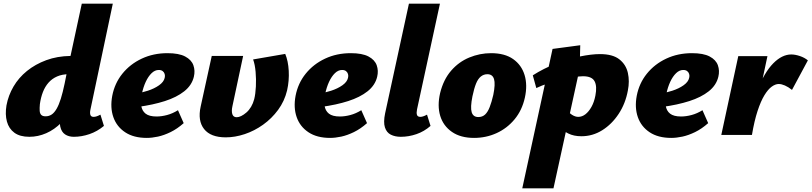

<svg xmlns="http://www.w3.org/2000/svg" viewBox="-20 -731 4396 1040"><path d="M139 10Q88 10 58 -12Q28 -34 17.5 -72.5Q7 -111 15 -160Q25 -214 53 -262Q81 -310 126 -346.5Q171 -383 230.5 -405Q290 -427 362 -428L423 -711H591L470 -138Q466 -120 469.5 -109Q473 -98 487 -98Q494 -98 502.5 -100.5Q511 -103 524 -110L543 -49Q507 -19 464.5 -4.5Q422 10 380 10Q352 10 332.5 -3Q313 -16 306.5 -45Q300 -74 308 -120L334 -249L421 -277Q405 -210 377 -157Q349 -104 312 -66.5Q275 -29 230.5 -9.5Q186 10 139 10ZM227 -101Q245 -101 259.5 -110.5Q274 -120 286.5 -141.5Q299 -163 309.5 -196.5Q320 -230 330 -278L350 -377L434 -329H353Q317 -329 289.5 -317Q262 -305 243 -283.5Q224 -262 212.5 -232.5Q201 -203 196 -167Q194 -145 195 -130.5Q196 -116 203.5 -108.5Q211 -101 227 -101Z M775 16Q704 16 658 -14.5Q612 -45 594 -96.5Q576 -148 588 -212Q601 -280 643 -332Q685 -384 748 -413.5Q811 -443 887 -443Q949 -443 983 -425Q1017 -407 1027.5 -377.5Q1038 -348 1030 -315Q1019 -269 978 -236.5Q937 -204 873 -183.5Q809 -163 728 -152L711 -223Q745 -228 780.5 -239.5Q816 -251 841.5 -269Q867 -287 872 -309Q875 -320 872 -330Q869 -340 861 -346Q853 -352 840 -352Q819 -352 801 -334.5Q783 -317 769.5 -288Q756 -259 748 -221Q741 -186 745 -158.5Q749 -131 768.5 -115.5Q788 -100 828 -100Q855 -100 885 -108Q915 -116 944 -134L975 -64Q940 -33 904 -15.5Q868 2 835.5 9Q803 16 775 16Z M1203 13Q1121 13 1085.5 -32Q1050 -77 1067 -154L1127 -428H1297L1239 -156Q1233 -129 1238.5 -112.5Q1244 -96 1262 -96Q1273 -96 1286.5 -102.5Q1300 -109 1314.5 -121.5Q1329 -134 1340 -152.5Q1351 -171 1357 -194Q1364 -222 1366 -262Q1368 -302 1364.5 -342Q1361 -382 1351 -409L1525 -439Q1541 -401 1544 -347.5Q1547 -294 1535 -241Q1521 -183 1486.5 -136Q1452 -89 1405 -55.5Q1358 -22 1305.5 -4.5Q1253 13 1203 13Z M1768 16Q1697 16 1651 -14.5Q1605 -45 1587 -96.5Q1569 -148 1581 -212Q1594 -280 1636 -332Q1678 -384 1741 -413.5Q1804 -443 1880 -443Q1942 -443 1976 -425Q2010 -407 2020.5 -377.5Q2031 -348 2023 -315Q2012 -269 1971 -236.5Q1930 -204 1866 -183.5Q1802 -163 1721 -152L1704 -223Q1738 -228 1773.5 -239.5Q1809 -251 1834.5 -269Q1860 -287 1865 -309Q1868 -320 1865 -330Q1862 -340 1854 -346Q1846 -352 1833 -352Q1812 -352 1794 -334.5Q1776 -317 1762.5 -288Q1749 -259 1741 -221Q1734 -186 1738 -158.5Q1742 -131 1761.5 -115.5Q1781 -100 1821 -100Q1848 -100 1878 -108Q1908 -116 1937 -134L1968 -64Q1933 -33 1897 -15.5Q1861 2 1828.5 9Q1796 16 1768 16Z M2151 10Q2120 10 2097 -1.5Q2074 -13 2065 -41Q2056 -69 2066 -117L2195 -711H2363L2239 -139Q2235 -120 2238.5 -109Q2242 -98 2257 -98Q2263 -98 2271.5 -100.5Q2280 -103 2293 -110L2312 -49Q2278 -19 2236 -4.5Q2194 10 2151 10Z M2548 16Q2475 16 2428 -16.5Q2381 -49 2364.5 -103.5Q2348 -158 2364 -227Q2382 -300 2423.5 -348Q2465 -396 2522 -419.5Q2579 -443 2640 -443Q2714 -443 2759.5 -411Q2805 -379 2821.5 -324.5Q2838 -270 2823 -202Q2808 -134 2767.5 -85Q2727 -36 2670 -10Q2613 16 2548 16ZM2571 -97Q2593 -97 2607.5 -110.5Q2622 -124 2632.5 -151Q2643 -178 2652 -217Q2664 -276 2656 -302.5Q2648 -329 2620 -329Q2600 -329 2584.5 -316.5Q2569 -304 2558.5 -278Q2548 -252 2539 -209Q2527 -149 2535 -123Q2543 -97 2571 -97Z M2809 289 2973 -466 3123 -486 3120 -360 2978 289ZM3129 7Q3088 7 3058 -8Q3028 -23 3008.5 -45Q2989 -67 2980 -89L3046 -143Q3061 -120 3078.5 -109Q3096 -98 3112 -98Q3133 -98 3151 -112Q3169 -126 3183.5 -151.5Q3198 -177 3205 -213Q3215 -264 3200.5 -291Q3186 -318 3138 -318Q3120 -318 3089 -313Q3058 -308 3021.5 -299.5Q2985 -291 2949.5 -279.5Q2914 -268 2885 -254L2866 -323Q2924 -360 2990.5 -386Q3057 -412 3120.5 -425Q3184 -438 3230 -438Q3299 -438 3335 -409.5Q3371 -381 3381 -336Q3391 -291 3381 -241Q3368 -170 3331 -114Q3294 -58 3242 -25.5Q3190 7 3129 7Z M3616 16Q3545 16 3499 -14.5Q3453 -45 3435 -96.5Q3417 -148 3429 -212Q3442 -280 3484 -332Q3526 -384 3589 -413.5Q3652 -443 3728 -443Q3790 -443 3824 -425Q3858 -407 3868.5 -377.5Q3879 -348 3871 -315Q3860 -269 3819 -236.5Q3778 -204 3714 -183.5Q3650 -163 3569 -152L3552 -223Q3586 -228 3621.5 -239.5Q3657 -251 3682.5 -269Q3708 -287 3713 -309Q3716 -320 3713 -330Q3710 -340 3702 -346Q3694 -352 3681 -352Q3660 -352 3642 -334.5Q3624 -317 3610.5 -288Q3597 -259 3589 -221Q3582 -186 3586 -158.5Q3590 -131 3609.5 -115.5Q3629 -100 3669 -100Q3696 -100 3726 -108Q3756 -116 3785 -134L3816 -64Q3781 -33 3745 -15.5Q3709 2 3676.5 9Q3644 16 3616 16Z M4019 0Q4044 -146 4082.5 -243Q4121 -340 4168.5 -388Q4216 -436 4266 -436Q4287 -436 4312.5 -427.5Q4338 -419 4356 -404L4270 -244Q4250 -260 4231.5 -268Q4213 -276 4198 -276Q4180 -276 4160 -261.5Q4140 -247 4120.5 -215Q4101 -183 4083.5 -130Q4066 -77 4053 0ZM3887 0 3979 -427H4137L4046 0Z"/></svg>

Font: Ysabeau Office Black
Style: Italic
Weight: 900
Italic angle: -12°
Designer: Christian Thalmann (Catharsis Fonts)
Version: Version 2.001;gftools[0.9.30]; featfreeze: tnum,lnum,ss02